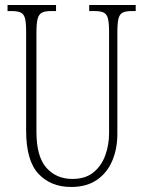

<svg xmlns="http://www.w3.org/2000/svg" viewBox="-20 -734 571 764"><path d="M263 10Q182 10 133 -42.5Q84 -95 84 -214V-608Q84 -644 79.5 -661Q75 -678 62.5 -684Q50 -690 26 -690H10V-714H203V-690H183Q160 -690 147.5 -684Q135 -678 130 -660Q125 -642 125 -605V-210Q125 -111 164.5 -66.5Q204 -22 268 -22Q321 -22 353 -49Q385 -76 399.5 -117.5Q414 -159 414 -203V-607Q414 -643 409.5 -660.5Q405 -678 392.5 -684Q380 -690 356 -690H335V-714H520V-690H504Q481 -690 468.5 -684Q456 -678 451.5 -660Q447 -642 447 -606V-201Q447 -143 427 -95Q407 -47 366 -18.5Q325 10 263 10Z"/></svg>

Font: Noto Serif Ethiopic ExtraCondensed ExtraLight
Style: Regular
Weight: 200
Width: 2
Designer: Monotype Design Team
Foundry: Monotype Imaging Inc.
Version: Version 2.102; ttfautohint (v1.8.4.7-5d5b)